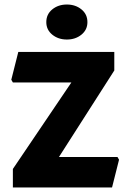

<svg xmlns="http://www.w3.org/2000/svg" viewBox="-20 -830 565 850"><path d="M507 -123 476 0H37V-82L296 -465H37L30 -477L61 -600H486V-518L241 -135H500ZM185 -732Q185 -767 211.5 -788.5Q238 -810 276 -810Q314 -810 340.5 -788.5Q367 -767 367 -732Q367 -698 340.5 -676.5Q314 -655 276 -655Q238 -655 211.5 -676.5Q185 -698 185 -732Z"/></svg>

Font: Farro
Style: Bold
Weight: 700
Designer: Aceler Chua
Foundry: Grayscale Limited
Version: Version 1.101